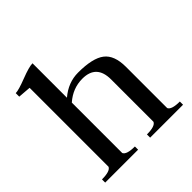

<svg xmlns="http://www.w3.org/2000/svg" viewBox="-170 -760 891 891"><g transform="rotate(-45 275.0 -315.0)"><path d="M21 0V-21Q75 -21 84 -41V-559Q22 -564 21 -564V-587Q40 -587 95.5 -608.5Q151 -630 174 -630V-404Q228 -450 293 -450Q388 -450 428.5 -419Q469 -388 469 -312V-41Q478 -21 532 -21V0H316V-21Q370 -21 379 -41V-319Q379 -416 287 -416Q224 -416 174 -372V-41Q183 -21 237 -21V0Z"/></g></svg>

Font: Judson
Style: Regular
Weight: 400
Version: Version 20110429